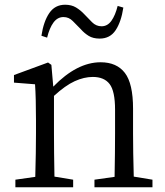

<svg xmlns="http://www.w3.org/2000/svg" viewBox="-20 -791 698 811"><path d="M477 -766 501 -759Q492 -699 468.5 -663.5Q445 -628 401 -628Q373 -628 354.5 -639.5Q336 -651 322 -667Q304 -685 287.5 -702Q271 -719 248 -719Q223 -719 206 -696Q189 -673 179 -632L155 -640Q164 -700 188 -735.5Q212 -771 255 -771Q282 -771 301 -759.5Q320 -748 335 -732Q352 -714 369 -697Q386 -680 409 -680Q434 -680 450.5 -703Q467 -726 477 -766ZM545 -45 624 -32V0H379V-32L464 -44Q466 -150 466 -228V-328Q466 -406 443 -436Q420 -466 372 -466Q335 -466 295.5 -448Q256 -430 208 -386V-228Q208 -152 210 -45L289 -32V0H45V-32L129 -44Q132 -152 132 -228V-283Q132 -378 128 -435L39 -442V-474L183 -527L197 -517L205 -425Q305 -528 405 -528Q473 -528 507.5 -483Q542 -438 542 -332V-228Q542 -150 545 -45Z"/></svg>

Font: Han-Nom Khai
Style: Regular
Weight: 400
Version: Version 1.200;June 22, 2023;FontCreator 14.0.0.2814 64-bit